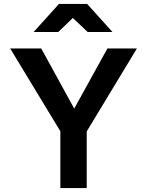

<svg xmlns="http://www.w3.org/2000/svg" viewBox="-20 -963 753 983"><path d="M424 0H289V-291L32 -715H191L360 -407L530 -715H681L424 -290ZM556 -799H429L353 -871L278 -799H152L282 -943H426Z"/></svg>

Font: Wix Madefor Text
Style: Bold
Weight: 700
Designer: Dalton Maag Ltd
Foundry: Dalton Maag Ltd
Version: Version 3.100